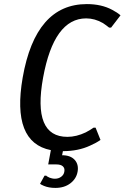

<svg xmlns="http://www.w3.org/2000/svg" viewBox="-20 -730 610 940"><path d="M529 -682Q554 -669 570 -655L524 -595H514Q502 -605 484 -617Q444 -640 402 -640Q244 -640 191 -350Q138 -60 310 -60Q354 -60 400 -82Q426 -96 438 -105H448L472 -45Q451 -30 421 -17Q363 10 288 10L284 30Q325 30 345.5 52.5Q366 75 360 110Q354 145 324.5 167.5Q295 190 251 190Q219 190 195 180Q181 174 176 170L198 130H207L208 132Q210 133 214 135.5Q218 138 223 140Q228 142 235 143.5Q242 145 249 145Q267 145 280 135Q293 125 295 110Q298 94 288 84.5Q278 75 256 75H216L229 5Q36 -33 91 -350Q154 -710 405 -710Q477 -710 529 -682Z"/></svg>

Font: Scada
Style: Italic
Weight: 400
Italic angle: -10°
Designer: Jovanny Lemonad
Foundry: Jovanny Lemonad
Version: Version 4.100;PS 004.100;hotconv 1.0.88;makeotf.lib2.5.64775